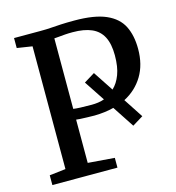

<svg xmlns="http://www.w3.org/2000/svg" viewBox="-111 -845 861 939"><g transform="rotate(-15 320.0 -375.0)"><path d="M38.5 0V-49.5L120.5 -59V-680.5L43.5 -692.5V-743H178Q207.5 -743 231 -744.8Q254.5 -746.5 281.8 -748Q309 -749.5 350 -749.5Q452 -749.5 510 -724Q568 -698.5 592 -650.8Q616 -603 616 -535Q616 -455.5 581.5 -398.5Q547 -341.5 486 -310L550.5 -211.5L496 -178L424 -287.5Q402 -281.5 377.2 -278.5Q352.5 -275.5 326.5 -275Q309.5 -275 289.5 -275.8Q269.5 -276.5 253.8 -277.2Q238 -278 233.5 -279V-60L368 -49.5V0ZM326 -329.5Q343 -329.5 359.2 -331.8Q375.5 -334 390.5 -339.5L322 -443L376.5 -476.5L443.5 -375Q468.5 -398 483.2 -436.8Q498 -475.5 498 -534Q498 -592 479.5 -627.8Q461 -663.5 423.2 -680Q385.5 -696.5 327 -696.5Q305.5 -696.5 288.8 -695.2Q272 -694 258.5 -692.5Q245 -691 233.5 -690.5V-333.5Q246 -331.5 269.8 -330.5Q293.5 -329.5 326 -329.5Z"/></g></svg>

Font: Merriweather 24pt Medium
Style: Regular
Weight: 500
Designer: Eben Sorkin
Foundry: Eben Sorkin
Version: Version 2.100